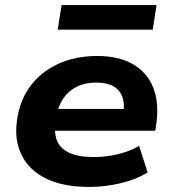

<svg xmlns="http://www.w3.org/2000/svg" viewBox="-20 -727 677 758"><path d="M332 11Q230 11 163 -21.5Q96 -54 66 -113.5Q36 -173 47 -251Q57 -329 99 -386Q141 -443 209 -474.5Q277 -506 364 -506Q447 -506 503 -474.5Q559 -443 583.5 -384.5Q608 -326 598 -245L593 -211H172L185 -297H487L467 -280Q473 -319 462.5 -346Q452 -373 426.5 -387Q401 -401 360 -401Q316 -401 283 -384.5Q250 -368 230 -338.5Q210 -309 203 -269L200 -251Q192 -205 205 -172.5Q218 -140 254 -123.5Q290 -107 350 -107Q400 -107 447 -118.5Q494 -130 529 -151L563 -46Q519 -19 457.5 -4Q396 11 332 11ZM208 -610 223 -707H598L583 -610Z"/></svg>

Font: Nunito Sans 10pt SemiExpanded ExtraBold
Style: Italic
Weight: 800
Width: 6
Italic angle: -9°
Designer: Vernon Adams
Foundry: Vernon Adams
Version: Version 3.101;gftools[0.9.27]